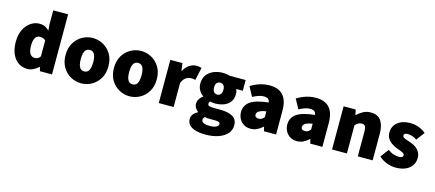

<svg xmlns="http://www.w3.org/2000/svg" viewBox="-60 -1319 4861 2147"><g transform="rotate(15 2370.0 -245.0)"><path d="M240 12Q147 12 91.5 -58.5Q36 -129 36 -250Q36 -332 65.5 -390.5Q95 -449 142 -480.5Q189 -512 240 -512Q281 -512 307.5 -498.5Q334 -485 356 -462L350 -534V-696H522V0H382L370 -46H366Q341 -21 307 -4.5Q273 12 240 12ZM286 -128Q306 -128 321.5 -135.5Q337 -143 350 -164V-348Q335 -362 317 -367Q299 -372 282 -372Q264 -372 248 -360.5Q232 -349 222 -322.5Q212 -296 212 -252Q212 -185 232 -156.5Q252 -128 286 -128Z M860 12Q796 12 739.5 -19Q683 -50 647.5 -108.5Q612 -167 612 -250Q612 -333 647.5 -391.5Q683 -450 739.5 -481Q796 -512 860 -512Q924 -512 980.5 -481Q1037 -450 1072.5 -391.5Q1108 -333 1108 -250Q1108 -167 1072.5 -108.5Q1037 -50 980.5 -19Q924 12 860 12ZM860 -126Q886 -126 902 -141Q918 -156 925 -184Q932 -212 932 -250Q932 -288 925 -316Q918 -344 902 -359Q886 -374 860 -374Q834 -374 818 -359Q802 -344 795 -316Q788 -288 788 -250Q788 -212 795 -184Q802 -156 818 -141Q834 -126 860 -126Z M1420 12Q1356 12 1299.5 -19Q1243 -50 1207.5 -108.5Q1172 -167 1172 -250Q1172 -333 1207.5 -391.5Q1243 -450 1299.5 -481Q1356 -512 1420 -512Q1484 -512 1540.5 -481Q1597 -450 1632.5 -391.5Q1668 -333 1668 -250Q1668 -167 1632.5 -108.5Q1597 -50 1540.5 -19Q1484 12 1420 12ZM1420 -126Q1446 -126 1462 -141Q1478 -156 1485 -184Q1492 -212 1492 -250Q1492 -288 1485 -316Q1478 -344 1462 -359Q1446 -374 1420 -374Q1394 -374 1378 -359Q1362 -344 1355 -316Q1348 -288 1348 -250Q1348 -212 1355 -184Q1362 -156 1378 -141Q1394 -126 1420 -126Z M1758 0V-500H1898L1910 -414H1914Q1942 -465 1980.5 -488.5Q2019 -512 2056 -512Q2079 -512 2093.5 -509.5Q2108 -507 2118 -502L2086 -356Q2073 -359 2062 -360.5Q2051 -362 2034 -362Q2007 -362 1977.5 -343.5Q1948 -325 1930 -278V0Z M2348 206Q2291 206 2243 193.5Q2195 181 2166.5 154Q2138 127 2138 82Q2138 51 2156 27.5Q2174 4 2208 -14V-18Q2189 -32 2175.5 -52.5Q2162 -73 2162 -104Q2162 -130 2177.5 -155Q2193 -180 2218 -198V-202Q2191 -220 2170.5 -253.5Q2150 -287 2150 -330Q2150 -392 2180.5 -432.5Q2211 -473 2260 -492.5Q2309 -512 2364 -512Q2385 -512 2405.5 -509Q2426 -506 2444 -500H2630V-376H2554V-372Q2561 -360 2563.5 -348Q2566 -336 2566 -322Q2566 -264 2539 -228Q2512 -192 2466 -175Q2420 -158 2364 -158Q2352 -158 2338.5 -159.5Q2325 -161 2308 -165Q2301 -158 2298.5 -152.5Q2296 -147 2296 -136Q2296 -120 2312.5 -113Q2329 -106 2366 -106H2441Q2535 -106 2586.5 -75.5Q2638 -45 2638 24Q2638 78 2602.5 119Q2567 160 2502 183Q2437 206 2348 206ZM2364 -260Q2380 -260 2392 -267.5Q2404 -275 2411 -290.5Q2418 -306 2418 -330Q2418 -365 2403 -381.5Q2388 -398 2364 -398Q2340 -398 2325 -381.5Q2310 -365 2310 -330Q2310 -306 2317 -290.5Q2324 -275 2336 -267.5Q2348 -260 2364 -260ZM2376 100Q2404 100 2426 94.5Q2448 89 2461 78.5Q2474 68 2474 54Q2474 34 2456.5 29Q2439 24 2407 24H2368Q2338 24 2322.5 22.5Q2307 21 2296 18Q2287 27 2282.5 35Q2278 43 2278 54Q2278 78 2305.5 89Q2333 100 2376 100Z M2822 12Q2775 12 2741.5 -9.5Q2708 -31 2690 -66Q2672 -101 2672 -142Q2672 -220 2736 -264.5Q2800 -309 2944 -324Q2942 -342 2934 -353.5Q2926 -365 2911 -370.5Q2896 -376 2874 -376Q2847 -376 2817 -366.5Q2787 -357 2748 -336L2688 -446Q2723 -467 2759 -482Q2795 -497 2832 -504.5Q2869 -512 2908 -512Q2973 -512 3019.5 -487.5Q3066 -463 3091 -411.5Q3116 -360 3116 -278V0H2976L2964 -48H2960Q2930 -21 2896.5 -4.5Q2863 12 2822 12ZM2882 -120Q2903 -120 2917 -129.5Q2931 -139 2944 -154V-222Q2903 -216 2879.5 -206Q2856 -196 2846 -183Q2836 -170 2836 -156Q2836 -139 2848 -129.5Q2860 -120 2882 -120Z M3358 12Q3311 12 3277.5 -9.5Q3244 -31 3226 -66Q3208 -101 3208 -142Q3208 -220 3272 -264.5Q3336 -309 3480 -324Q3478 -342 3470 -353.5Q3462 -365 3447 -370.5Q3432 -376 3410 -376Q3383 -376 3353 -366.5Q3323 -357 3284 -336L3224 -446Q3259 -467 3295 -482Q3331 -497 3368 -504.5Q3405 -512 3444 -512Q3509 -512 3555.5 -487.5Q3602 -463 3627 -411.5Q3652 -360 3652 -278V0H3512L3500 -48H3496Q3466 -21 3432.5 -4.5Q3399 12 3358 12ZM3418 -120Q3439 -120 3453 -129.5Q3467 -139 3480 -154V-222Q3439 -216 3415.5 -206Q3392 -196 3382 -183Q3372 -170 3372 -156Q3372 -139 3384 -129.5Q3396 -120 3418 -120Z M3764 0V-500H3904L3916 -440H3920Q3950 -469 3988.5 -490.5Q4027 -512 4078 -512Q4161 -512 4197.5 -456.5Q4234 -401 4234 -308V0H4062V-286Q4062 -334 4050 -350Q4038 -366 4012 -366Q3988 -366 3972 -356Q3956 -346 3936 -328V0Z M4500 12Q4452 12 4398.5 -7.5Q4345 -27 4306 -64L4378 -160Q4413 -133 4446 -123.5Q4479 -114 4504 -114Q4531 -114 4542.5 -121.5Q4554 -129 4554 -144Q4554 -157 4542 -166Q4530 -175 4509.5 -182.5Q4489 -190 4462 -200Q4427 -213 4398 -233.5Q4369 -254 4351.5 -283Q4334 -312 4334 -350Q4334 -424 4389 -468Q4444 -512 4532 -512Q4589 -512 4636 -493.5Q4683 -475 4716 -446L4644 -350Q4616 -370 4589 -378Q4562 -386 4538 -386Q4516 -386 4505 -379Q4494 -372 4494 -358Q4494 -347 4502.5 -339Q4511 -331 4530.5 -323.5Q4550 -316 4582 -306Q4620 -294 4650 -273.5Q4680 -253 4697 -223.5Q4714 -194 4714 -154Q4714 -107 4689.5 -69.5Q4665 -32 4617.5 -10Q4570 12 4500 12Z"/></g></svg>

Font: Source Sans 3 ExtraLight Black
Style: Regular
Weight: 900
Version: Version 3.052;hotconv 1.1.0;makeotfexe 2.6.0